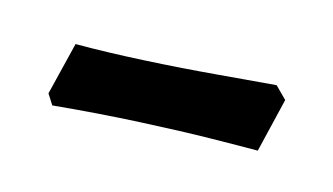

<svg xmlns="http://www.w3.org/2000/svg" viewBox="-30 -345 368 212"><g transform="rotate(15 153.5 -239.0)"><path d="M34.7 -196.4 27.2 -208.2 42 -268.5Q77.7 -268.5 120.6 -270.8Q163.5 -273.1 203.3 -276.6Q243.2 -280.1 268.2 -282.1L281.6 -268.7L266.8 -206.9Q247.2 -206.9 213.1 -206.4Q179 -205.9 133.4 -203.6Q87.8 -201.4 34.7 -196.4Z"/></g></svg>

Font: Labrada
Style: Italic
Weight: 400
Italic angle: -7°
Designer: Mercedes Jáuregui
Foundry: Omnibus-Type Team
Version: Version 1.000